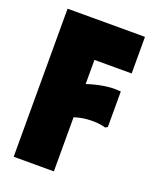

<svg xmlns="http://www.w3.org/2000/svg" viewBox="-133 -777 687 853"><g transform="rotate(20 211.0 -350.0)"><path d="M403 -700V-527H227V-413Q254 -422 281.5 -428Q309 -434 335.5 -436Q362 -438 385 -435V-267L374 -261Q355 -267 331.5 -268.5Q308 -270 282 -267.5Q256 -265 227 -256V0H37V-700Z"/></g></svg>

Font: Phudu Light Black
Style: Regular
Weight: 900
Version: Version 1.005;gftools[0.9.23]